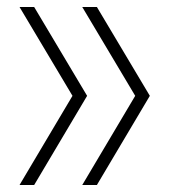

<svg xmlns="http://www.w3.org/2000/svg" viewBox="-20 -531 501 551"><path d="M216 0 368 -256 216 -511H258L410 -256L258 0ZM36 0 188 -256 36 -511H78L230 -256L78 0Z"/></svg>

Font: Overpass Thin
Style: Regular
Weight: 250
Designer: Delve Withrington, Dave Bailey, Thomas Jockin
Foundry: Delve Fonts LLC
Version: Version 4.000